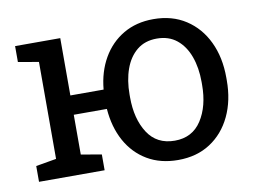

<svg xmlns="http://www.w3.org/2000/svg" viewBox="-64 -632 990 736"><g transform="rotate(-10 431.0 -264.0)"><path d="M574.2 10.3Q505.4 10.3 454.3 -20Q403.3 -50.3 373.5 -104.5Q343.8 -158.7 338.4 -230H209.5V-75.2L289.1 -61.5V0H33.7V-61.5L113.3 -75.2V-452.6L33.7 -466.3V-528.3H209.5V-305.2H338.9Q345.2 -374 375.5 -426.5Q405.8 -479 456.1 -508.5Q506.3 -538.1 573.2 -538.1Q646 -538.1 699.2 -503.4Q752.4 -468.8 781.2 -408.2Q810.1 -347.7 810.1 -269V-258.3Q810.1 -179.7 781.2 -119.1Q752.4 -58.6 699.7 -24.2Q647 10.3 574.2 10.3ZM574.2 -64.9Q642.6 -64.9 678.2 -119.6Q713.9 -174.3 713.9 -258.3V-269Q713.9 -324.2 698 -367.9Q682.1 -411.6 650.9 -437Q619.6 -462.4 573.2 -462.4Q526.9 -462.4 495.8 -437Q464.8 -411.6 449.2 -367.9Q433.6 -324.2 433.6 -269V-258.3Q433.6 -174.3 469 -119.6Q504.4 -64.9 574.2 -64.9Z"/></g></svg>

Font: Roboto Slab
Style: Regular
Weight: 400
Designer: Google
Version: Version 2.000; ttfautohint (v1.8.1.43-b0c9)